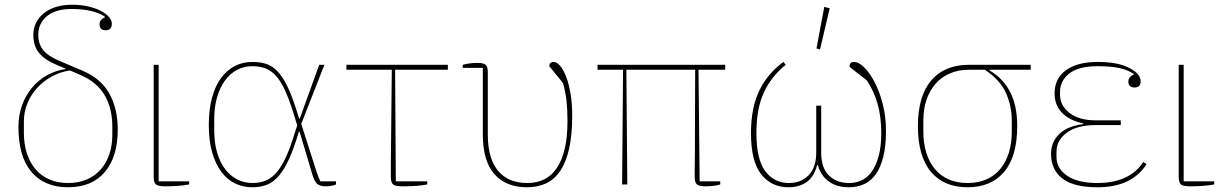

<svg xmlns="http://www.w3.org/2000/svg" viewBox="-20 -780 5183 812"><path d="M268 12Q168 12 113 -53Q58 -118 58 -243Q58 -292 73 -334Q88 -376 115 -408.5Q142 -441 178.5 -461.5Q215 -482 257 -488V-490L221 -505Q170 -526 145.5 -555.5Q121 -585 121 -633Q121 -661 133 -684.5Q145 -708 166.5 -725Q188 -742 218 -751Q248 -760 285 -760Q321 -760 352 -753Q383 -746 405.5 -734.5Q428 -723 440.5 -708.5Q453 -694 453 -680Q453 -652 427 -652Q401 -652 401 -678Q401 -688 407.5 -695.5Q414 -703 424 -707V-709Q401 -725 365.5 -733.5Q330 -742 282 -742Q216 -742 179 -712Q142 -682 142 -633Q142 -594 162.5 -568.5Q183 -543 230 -523L329 -481Q407 -448 442.5 -384Q478 -320 478 -232Q478 -116 423 -52Q368 12 268 12ZM268 -6Q313 -6 348 -21.5Q383 -37 406.5 -64Q430 -91 442.5 -128Q455 -165 455 -209V-245Q455 -322 422.5 -377.5Q390 -433 320 -463L276 -482Q234 -476 198 -456Q162 -436 136 -407Q110 -378 95.5 -342Q81 -306 81 -267V-219Q81 -171 93.5 -132Q106 -93 129.5 -65Q153 -37 188 -21.5Q223 -6 268 -6Z M651 -506V-13H780V0Q760 4 733 6Q706 8 679 8Q649 8 639.5 0Q630 -8 630 -31V-506Z M1401 0Q1395 3 1383 5.5Q1371 8 1359 8Q1333 8 1321.5 -2Q1310 -12 1301 -42L1247 -223H1244L1233 -188Q1213 -126 1192.5 -87Q1172 -48 1149.5 -26Q1127 -4 1101.5 4Q1076 12 1047 12Q1007 12 973.5 -4.5Q940 -21 915.5 -54Q891 -87 877 -136.5Q863 -186 863 -252Q863 -318 877 -368Q891 -418 915.5 -451Q940 -484 973.5 -501Q1007 -518 1047 -518Q1078 -518 1103.5 -510.5Q1129 -503 1151 -481Q1173 -459 1192.5 -420.5Q1212 -382 1232 -320L1245 -279H1248L1330 -506H1352L1254 -256L1320 -50Q1327 -29 1335 -13H1401ZM1219 -308Q1201 -365 1183.5 -402Q1166 -439 1145.5 -461Q1125 -483 1101 -491.5Q1077 -500 1047 -500Q1012 -500 982.5 -484.5Q953 -469 931.5 -439.5Q910 -410 898 -368.5Q886 -327 886 -276V-228Q886 -177 898 -135.5Q910 -94 931.5 -65.5Q953 -37 982.5 -21.5Q1012 -6 1047 -6Q1076 -6 1099.5 -14.5Q1123 -23 1143.5 -44Q1164 -65 1182.5 -101.5Q1201 -138 1219 -194L1237 -250Z M1787 0Q1767 4 1741 6Q1715 8 1682 8Q1652 8 1642.5 0Q1633 -8 1633 -31Q1633 -43 1633 -62Q1633 -81 1633 -103Q1633 -125 1633.5 -148Q1634 -171 1634 -192L1637 -485H1445V-506H1874V-485H1651L1654 -13H1787Z M1937 -506Q1948 -509 1963.5 -511.5Q1979 -514 2000 -514Q2024 -514 2033.5 -506Q2043 -498 2043 -475V-211Q2043 -157 2055 -118Q2067 -79 2089.5 -54Q2112 -29 2142.5 -17.5Q2173 -6 2211 -6Q2249 -6 2280.5 -21Q2312 -36 2334 -68Q2356 -100 2368 -149.5Q2380 -199 2380 -268Q2380 -315 2376 -352.5Q2372 -390 2361 -429L2303 -500Q2303 -508 2307.5 -513Q2312 -518 2321 -518Q2335 -518 2349 -501.5Q2363 -485 2374.5 -455Q2386 -425 2393 -383.5Q2400 -342 2400 -292Q2400 -209 2387 -151.5Q2374 -94 2349.5 -57.5Q2325 -21 2289.5 -4.5Q2254 12 2209 12Q2120 12 2071 -43.5Q2022 -99 2022 -211V-493H1937Z M2615 -485H2507V-506H3047V-485H2934L2939 -13H3026V0Q3014 4 2998 6Q2982 8 2961 8Q2937 8 2927.5 0Q2918 -8 2918 -31Q2918 -43 2918 -62Q2918 -81 2918.5 -103Q2919 -125 2919 -148.5Q2919 -172 2919 -192L2920 -485H2629L2633 0H2611Z M3314 12Q3243 12 3199.5 -42.5Q3156 -97 3156 -217Q3156 -323 3190.5 -395.5Q3225 -468 3293 -518L3303 -506Q3243 -458 3211 -390Q3179 -322 3179 -217Q3179 -106 3216.5 -56Q3254 -6 3316 -6Q3368 -6 3400 -39Q3432 -72 3432 -135V-333H3453V-135Q3453 -70 3485.5 -38Q3518 -6 3572 -6Q3601 -6 3625.5 -18Q3650 -30 3668 -56Q3686 -82 3696.5 -121.5Q3707 -161 3707 -217Q3707 -286 3691.5 -340.5Q3676 -395 3646 -440L3573 -497V-500Q3573 -508 3577 -513Q3581 -518 3592 -518Q3612 -518 3635.5 -494.5Q3659 -471 3679.5 -431.5Q3700 -392 3713.5 -339Q3727 -286 3727 -227Q3727 -162 3715.5 -116.5Q3704 -71 3683.5 -42.5Q3663 -14 3634 -1Q3605 12 3570 12Q3519 12 3485 -12.5Q3451 -37 3439 -82H3436Q3423 -33 3392 -10.5Q3361 12 3314 12ZM3433 -575 3466 -751 3489 -745 3448 -571Z M4165 -485V-482Q4222 -449 4252 -391Q4282 -333 4282 -247Q4282 -119 4227 -53.5Q4172 12 4072 12Q3972 12 3917 -53.5Q3862 -119 3862 -247Q3862 -374 3918.5 -440Q3975 -506 4078 -506H4339V-485ZM4072 -6Q4117 -6 4152 -21.5Q4187 -37 4210.5 -65.5Q4234 -94 4246.5 -134Q4259 -174 4259 -223V-271Q4259 -330 4235 -385.5Q4211 -441 4145 -485H4078Q4032 -485 3996 -469Q3960 -453 3935.5 -424.5Q3911 -396 3898 -357Q3885 -318 3885 -271V-223Q3885 -174 3897.5 -134Q3910 -94 3933.5 -65.5Q3957 -37 3992 -21.5Q4027 -6 4072 -6Z M4621 12Q4521 12 4473 -25Q4425 -62 4425 -129Q4425 -180 4460 -213.5Q4495 -247 4561 -255V-258Q4504 -270 4472 -302.5Q4440 -335 4440 -385Q4440 -448 4488 -483Q4536 -518 4622 -518Q4707 -518 4755.5 -493Q4804 -468 4804 -436Q4804 -410 4778 -410Q4752 -410 4752 -436Q4752 -446 4758.5 -453.5Q4765 -461 4775 -465V-467Q4751 -484 4715 -492Q4679 -500 4622 -500Q4541 -500 4502 -469Q4463 -438 4463 -391V-379Q4463 -334 4503 -302.5Q4543 -271 4615 -271H4720V-251H4613Q4536 -251 4492 -219Q4448 -187 4448 -138V-117Q4448 -67 4493.5 -36.5Q4539 -6 4621 -6Q4687 -6 4736.5 -28Q4786 -50 4815 -95L4829 -86Q4800 -39 4748 -13.5Q4696 12 4621 12Z M4986 -506V-13H5115V0Q5095 4 5068 6Q5041 8 5014 8Q4984 8 4974.5 0Q4965 -8 4965 -31V-506Z"/></svg>

Font: IBM Plex Serif Thin
Style: Regular
Weight: 100
Designer: Mike Abbink, Paul van der Laan, Pieter van Rosmalen
Foundry: Bold Monday
Version: Version 3.001